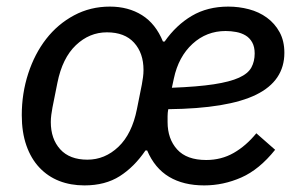

<svg xmlns="http://www.w3.org/2000/svg" viewBox="-20 -550 906 582"><path d="M245 -66Q298 -66 339 -105Q380 -144 395 -219L410 -294Q412 -305 413.5 -316Q415 -327 415 -338Q415 -389 386.5 -420.5Q358 -452 304 -452Q251 -452 210 -413Q169 -374 154 -299L139 -224Q137 -213 135.5 -202Q134 -191 134 -180Q134 -129 162.5 -97.5Q191 -66 245 -66ZM664 -456Q606 -456 563.5 -417Q521 -378 507 -312L501 -284Q579 -287 628 -294.5Q677 -302 704.5 -314.5Q732 -327 742 -345.5Q752 -364 752 -388Q752 -408 744.5 -421.5Q737 -435 724.5 -442.5Q712 -450 696 -453Q680 -456 664 -456ZM599 12Q536 12 492.5 -14Q449 -40 426 -94H421Q387 -44 343 -16Q299 12 236 12Q194 12 159.5 -1.5Q125 -15 99.5 -42Q74 -69 60 -109Q46 -149 46 -201Q46 -267 65.5 -327Q85 -387 120 -432Q155 -477 204.5 -503.5Q254 -530 313 -530Q369 -530 410.5 -504Q452 -478 474 -424H479Q514 -474 561.5 -502Q609 -530 672 -530Q704 -530 734.5 -522Q765 -514 789 -496.5Q813 -479 827.5 -452.5Q842 -426 842 -390Q842 -305 756.5 -263Q671 -221 490 -219Q488 -208 488 -198Q488 -188 488 -180Q488 -129 517 -97Q546 -65 605 -65Q651 -65 688.5 -86.5Q726 -108 757 -146L814 -96Q766 -36 711.5 -12Q657 12 599 12Z"/></svg>

Font: IBM Plex Sans Text
Style: Italic
Weight: 450
Italic angle: -11°
Designer: Mike Abbink, Paul van der Laan, Pieter van Rosmalen
Foundry: Bold Monday
Version: Version 3.005